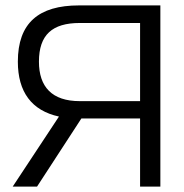

<svg xmlns="http://www.w3.org/2000/svg" viewBox="-20 -690 681 710"><path d="M272 -670C123 -670 46 -605 46 -462C46 -350 97 -281 198 -259L27 0H117L281 -252H498V0H573V-670ZM124 -462C124 -561 173 -605 275 -605H498V-316H275C172 -316 124 -369 124 -462Z"/></svg>

Font: LT Wave Alt Light
Style: Regular
Weight: 300
Designer: Daniel Lyons
Version: Version 2.5 (Glyphs App)